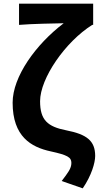

<svg xmlns="http://www.w3.org/2000/svg" viewBox="-20 -818 555 1049"><path d="M432 211C480 141 500 71 500 34C500 -49 454 -84 342 -106C240 -126 199 -162 199 -265C199 -390 337 -590 484 -682H489V-798H84V-682C154 -688 277 -690 328 -691C175 -575 49 -399 49 -257C49 -72 150 -14 257 9C348 29 370 41 370 72C370 103 351 126 317 171Z"/></svg>

Font: Source Han Sans KR
Style: Bold
Weight: 700
Designer: Ryoko NISHIZUKA 西塚涼子 (kana, bopomofo & ideographs); Paul D. Hunt (Latin, Greek & Cyrillic); Sandoll Communications 산돌커뮤니
Foundry: Adobe
Version: Version 2.004;hotconv 1.0.118;makeotfexe 2.5.65603